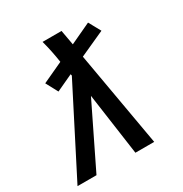

<svg xmlns="http://www.w3.org/2000/svg" viewBox="-171 -863 942 991"><g transform="rotate(-30 300.0 -367.5)"><path d="M6 0 266 -509 264 -518 165 -472 127 -543 250 -600Q245 -634 238 -668Q231 -702 222 -735H335L351 -646L475 -704L514 -633L364 -565L463 0H351L299 -369L119 0Z"/></g></svg>

Font: Iosevka Etoile Semibold
Style: Italic
Weight: 600
Italic angle: -9°
Designer: Belleve Invis
Foundry: Belleve Invis
Version: Version 22.1.2; ttfautohint (v1.8.4)